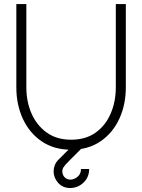

<svg xmlns="http://www.w3.org/2000/svg" viewBox="-20 -720 696 940"><path d="M328 13Q244 13 184 -28Q124 -69 92 -138.2Q60 -207.5 60 -292V-700H109V-292Q109 -222 134.5 -164Q160 -106 208.8 -71Q257.5 -36 328 -36Q400 -36 448.8 -71.2Q497.5 -106.5 522.2 -164.8Q547 -223 547 -292V-700H596V-292Q596 -207.5 564 -138.2Q532 -69 472 -28Q412 13 328 13ZM322.5 200.5Q286.5 200 264.5 175Q242.5 150 242.5 119Q242.5 103.5 248.2 88.8Q254 74 266.5 61.5L350.5 -22.5L379.5 6.5Q337.5 48.5 317.5 68.5Q297.5 88.5 291.2 98.5Q285 108.5 285 119.5Q285 134.5 295.2 146.5Q305.5 158.5 324 159.5Q343 159.5 359.8 145.5Q376.5 131.5 376.5 107.5H416.5Q416.5 147.5 388.8 174Q361 200.5 322.5 200.5Z"/></svg>

Font: Urbanist ExtraLight
Style: Regular
Weight: 200
Designer: Corey Hu
Foundry: Corey Hu
Version: Version 1.330; ttfautohint (v1.8.4.7-5d5b)